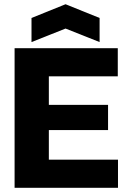

<svg xmlns="http://www.w3.org/2000/svg" viewBox="-20 -888 610 908"><path d="M129 -689V-803L290 -868L451 -803V-689L290 -753ZM49 0V-660H211V0ZM169 0V-133H538V0ZM169 -273V-392H491V-273ZM169 -527V-660H537V-527Z"/></svg>

Font: Bricolage Grotesque 36pt ExtraBold
Style: Regular
Weight: 800
Designer: Mathieu Triay
Foundry: Atelier Triay
Version: Version 1.000;gftools[0.9.30]